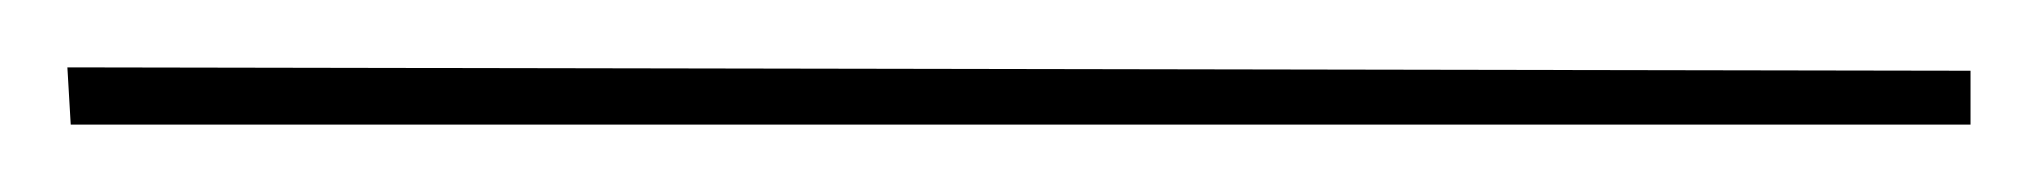

<svg xmlns="http://www.w3.org/2000/svg" viewBox="-129 29 605 57"><path d="M-109 49 456 50V66H-108Z"/></svg>

Font: Kapakana Light
Style: Regular
Weight: 300
Designer: Kyosuke Nagai
Version: Version 1.000